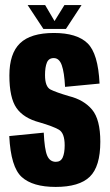

<svg xmlns="http://www.w3.org/2000/svg" viewBox="-20 -733 432 757"><path d="M199.5 4Q292.5 4 334 -36.2Q375.5 -76.5 375.5 -174Q375.5 -262 343 -300.8Q310.5 -339.5 252 -354Q201 -369 179.2 -380Q157.5 -391 157.5 -437Q157.5 -468 164.8 -486Q172 -504 192 -504Q213.5 -504 223.5 -476Q233.5 -448 236.5 -390.5L372.5 -403.5Q367 -522 325 -562.5Q283 -603 192.5 -603Q101 -603 59 -562.5Q17 -522 17 -435.5Q17 -347.5 45 -307.2Q73 -267 136 -250.5Q189 -235 212 -221.8Q235 -208.5 235 -160Q235 -129.5 227.2 -112.2Q219.5 -95 200 -95Q176.5 -95 166 -119.5Q155.5 -144 152.5 -210L16.5 -196.5Q22.5 -74 65.8 -35Q109 4 199.5 4ZM151 -619H240L301.5 -713H234L195 -650L158 -713H89Z"/></svg>

Font: Anybody ExtraCondensed
Style: Bold
Weight: 700
Width: 2
Version: Version 1.113;gftools[0.9.25]